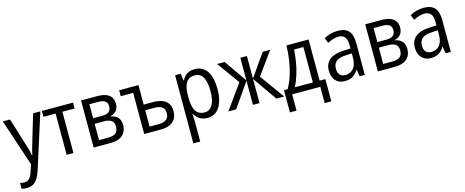

<svg xmlns="http://www.w3.org/2000/svg" viewBox="-41 -1207 5111 2110"><g transform="rotate(-15 2515.0 -152.0)"><path d="M3.4 -535.6H85.9L182.6 -223.6Q189.9 -199.7 196.5 -177.5Q203.1 -155.3 208.3 -134Q213.4 -112.8 216.8 -92.3H220.2Q225.6 -118.7 234.9 -153.1Q244.1 -187.5 255.4 -224.1L348.1 -535.6H430.7L234.4 82Q218.3 133.8 196.3 169.2Q174.3 204.6 144 222.4Q113.8 240.2 71.3 240.2Q53.7 240.2 39.1 237.8Q24.4 235.4 11.7 231.9V166Q21.5 168.9 34.2 170.9Q46.9 172.9 60.1 172.9Q84.5 172.9 102.1 162.4Q119.6 151.9 132.8 129.9Q146 107.9 156.7 73.7L181.2 -1.5Z M802.7 -468.8H663.6V0H586.4V-468.8H447.8V-535.6H802.7Z M1254.9 -402.8Q1254.9 -354 1230.7 -324.7Q1206.5 -295.4 1163.1 -285.2V-281.2Q1210.4 -273.9 1240.7 -243.2Q1271 -212.4 1271 -157.2Q1271 -109.4 1250.7 -74Q1230.5 -38.6 1189.2 -19.3Q1147.9 0 1084 0H893.6V-535.6H1079.1Q1133.3 -535.6 1172.6 -521.7Q1211.9 -507.8 1233.4 -478.5Q1254.9 -449.2 1254.9 -402.8ZM1190.9 -160.2Q1190.9 -207.5 1161.9 -228.3Q1132.8 -249 1077.6 -249H971.7V-63.5H1077.1Q1133.8 -63.5 1162.4 -86.2Q1190.9 -108.9 1190.9 -160.2ZM1175.8 -395Q1175.8 -432.6 1151.6 -452.1Q1127.4 -471.7 1074.7 -471.7H971.7V-312.5H1071.8Q1124.5 -312.5 1150.1 -332.5Q1175.8 -352.5 1175.8 -395Z M1546.9 -535.6V-313.5H1652.3Q1716.8 -313.5 1759.8 -296.1Q1802.7 -278.8 1824 -244.9Q1845.2 -210.9 1845.2 -160.6Q1845.2 -109.9 1824.2 -74Q1803.2 -38.1 1760.7 -19Q1718.3 0 1653.3 0H1468.8V-467.8H1327.1V-535.6ZM1651.4 -249H1546.9V-63.5H1651.9Q1707.5 -63.5 1737.5 -86.2Q1767.6 -108.9 1767.6 -156.7Q1767.6 -205.1 1738.8 -227.1Q1710 -249 1651.4 -249Z M2186.5 -545.4Q2274.9 -545.4 2324.7 -476.6Q2374.5 -407.7 2374.5 -269Q2374.5 -178.7 2351.8 -116.7Q2329.1 -54.7 2287.4 -22.5Q2245.6 9.8 2187.5 9.8Q2152.3 9.8 2124.5 -1.2Q2096.7 -12.2 2076.2 -31.2Q2055.7 -50.3 2042 -74.7H2037.6Q2038.6 -55.2 2040.3 -32.7Q2042 -10.3 2042 7.8V239.3H1963.9V-535.6H2027.8L2037.6 -457H2042Q2056.6 -483.9 2076.7 -503.9Q2096.7 -523.9 2124 -534.7Q2151.4 -545.4 2186.5 -545.4ZM2171.4 -479Q2126.5 -479 2098.1 -457.5Q2069.8 -436 2056.2 -393.1Q2042.5 -350.1 2042 -285.2V-264.2Q2042 -195.8 2055.2 -149.7Q2068.4 -103.5 2097.2 -80.3Q2126 -57.1 2172.4 -57.1Q2212.9 -57.1 2240 -81.8Q2267.1 -106.4 2280.8 -153.8Q2294.4 -201.2 2294.4 -269Q2294.4 -369.6 2264.9 -424.3Q2235.4 -479 2171.4 -479Z M3045.4 -535.6 2860.4 -278.8 3061.5 0H2972.2L2780.8 -274.9V0H2706.1V-274.9L2514.6 0H2425.8L2627 -278.8L2441.9 -535.6H2527.3L2706.1 -278.8V-535.6H2780.8V-278.8L2960.4 -535.6Z M3482.4 -535.6V-67.4H3547.9V185.1H3472.2V0H3152.3V185.1H3077.1V-67.4H3119.1Q3156.2 -132.8 3180.2 -209.5Q3204.1 -286.1 3216.6 -369.4Q3229 -452.6 3230.5 -535.6ZM3405.8 -470.7H3299.8Q3296.4 -403.3 3284.4 -331.5Q3272.5 -259.8 3251.2 -191.7Q3230 -123.5 3199.7 -67.4H3405.8Z M3815.4 -544.9Q3900.4 -544.9 3939.5 -499.8Q3978.5 -454.6 3978.5 -362.8V0H3920.4L3906.7 -77.6H3903.8Q3886.2 -49.3 3865.2 -29.8Q3844.2 -10.3 3817.1 -0.2Q3790 9.8 3752 9.8Q3707 9.8 3674.8 -9.8Q3642.6 -29.3 3625.5 -64.7Q3608.4 -100.1 3608.4 -147.5Q3608.4 -227.1 3663.1 -270.5Q3717.8 -314 3824.7 -317.9L3901.4 -321.8V-356.4Q3901.4 -423.3 3877.7 -452.1Q3854 -481 3807.6 -481Q3775.4 -481 3743.9 -470.9Q3712.4 -460.9 3681.2 -444.3L3656.7 -503.4Q3689.9 -522.5 3730.5 -533.7Q3771 -544.9 3815.4 -544.9ZM3901.4 -265.6 3835.9 -262.2Q3757.3 -258.8 3723.1 -230Q3689 -201.2 3689 -147.9Q3689 -99.6 3711.9 -76.7Q3734.9 -53.7 3773.4 -53.7Q3831.5 -53.7 3866.5 -95Q3901.4 -136.2 3901.4 -213.9Z M4488.3 -402.8Q4488.3 -354 4464.1 -324.7Q4439.9 -295.4 4396.5 -285.2V-281.2Q4443.8 -273.9 4474.1 -243.2Q4504.4 -212.4 4504.4 -157.2Q4504.4 -109.4 4484.1 -74Q4463.9 -38.6 4422.6 -19.3Q4381.3 0 4317.4 0H4127V-535.6H4312.5Q4366.7 -535.6 4406 -521.7Q4445.3 -507.8 4466.8 -478.5Q4488.3 -449.2 4488.3 -402.8ZM4424.3 -160.2Q4424.3 -207.5 4395.3 -228.3Q4366.2 -249 4311 -249H4205.1V-63.5H4310.5Q4367.2 -63.5 4395.8 -86.2Q4424.3 -108.9 4424.3 -160.2ZM4409.2 -395Q4409.2 -432.6 4385 -452.1Q4360.8 -471.7 4308.1 -471.7H4205.1V-312.5H4305.2Q4357.9 -312.5 4383.5 -332.5Q4409.2 -352.5 4409.2 -395Z M4793.9 -544.9Q4878.9 -544.9 4918 -499.8Q4957 -454.6 4957 -362.8V0H4898.9L4885.3 -77.6H4882.3Q4864.7 -49.3 4843.8 -29.8Q4822.8 -10.3 4795.7 -0.2Q4768.6 9.8 4730.5 9.8Q4685.5 9.8 4653.3 -9.8Q4621.1 -29.3 4604 -64.7Q4586.9 -100.1 4586.9 -147.5Q4586.9 -227.1 4641.6 -270.5Q4696.3 -314 4803.2 -317.9L4879.9 -321.8V-356.4Q4879.9 -423.3 4856.2 -452.1Q4832.5 -481 4786.1 -481Q4753.9 -481 4722.4 -470.9Q4690.9 -460.9 4659.7 -444.3L4635.3 -503.4Q4668.5 -522.5 4709 -533.7Q4749.5 -544.9 4793.9 -544.9ZM4879.9 -265.6 4814.5 -262.2Q4735.8 -258.8 4701.7 -230Q4667.5 -201.2 4667.5 -147.9Q4667.5 -99.6 4690.4 -76.7Q4713.4 -53.7 4752 -53.7Q4810.1 -53.7 4845 -95Q4879.9 -136.2 4879.9 -213.9Z"/></g></svg>

Font: Open Sans SemiCondensed
Style: Regular
Weight: 400
Width: 4
Designer: Monotype Design Team
Foundry: Monotype Imaging Inc.
Version: Version 3.000